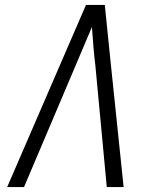

<svg xmlns="http://www.w3.org/2000/svg" viewBox="-20 -755 640 775"><path d="M9 0 327 -735H403L428 -490L479 0H411L365 -490Q360 -529 357 -568Q354 -607 351 -646Q334 -607 318 -568Q302 -529 285 -490L77 0Z"/></svg>

Font: Iosevka Light Extended Oblique
Style: Regular
Weight: 300
Width: 7
Italic angle: -9°
Monospace: yes
Designer: Belleve Invis
Foundry: Belleve Invis
Version: Version 32.5.0; ttfautohint (v1.8.4)